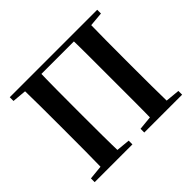

<svg xmlns="http://www.w3.org/2000/svg" viewBox="-165 -962 1184 1184"><g transform="rotate(-45 426.5 -370.5)"><path d="M137.2 0Q139.2 -85.2 139.5 -171.8Q139.9 -258.5 139.9 -346.1V-393.6Q139.9 -481.3 139.5 -567.7Q139.2 -654.1 137.2 -740.5H285.6Q283.1 -655.6 282.6 -568.4Q282.1 -481.3 282.1 -393.6V-346.9Q282.1 -258.9 282.6 -172.8Q283.1 -86.6 285.6 0ZM567.5 0Q569.5 -85.2 569.5 -171.7Q569.5 -258.2 569.5 -346.9V-393.6Q569.5 -481.3 569.5 -567.7Q569.5 -654.1 567.5 -740.5H715.1Q713.4 -655.6 712.9 -568.4Q712.4 -481.3 712.4 -393.6V-346.1Q712.4 -259.9 712.9 -173.3Q713.4 -86.6 715.1 0ZM45.1 0V-32.6L193.8 -47.3H221.3L374.3 -32.6V0ZM477.8 0V-32.6L629.5 -47.3H655.6L807.8 -32.6V0ZM45.1 -707.9V-740.5H211.1V-694.2H198.2ZM641.5 -694.2V-740.5H807.8V-707.9L654.8 -694.2ZM211.1 -704.1V-740.5H641.5V-704.1Z"/></g></svg>

Font: Noto Serif HK
Style: Regular
Weight: 200
Designer: Ryoko NISHIZUKA 西塚涼子 (kana & ideographs); Frank Grießhammer (Latin, Greek & Cyrillic); Wenlong ZHANG 张文龙 (bopomofo); San
Foundry: Adobe
Version: Version 2.001;hotconv 1.1.0;makeotfexe 2.6.0